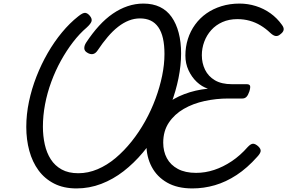

<svg xmlns="http://www.w3.org/2000/svg" viewBox="-20 -1035 1607 1074"><path d="M408 19Q336 19 283 -8Q230 -35 195.5 -82Q161 -129 144 -191.5Q127 -254 127 -325Q127 -395 142 -466.5Q157 -538 184 -607Q211 -676 247 -738.5Q283 -801 326.5 -853.5Q370 -906 417 -943Q444 -965 457.5 -963Q471 -961 483 -946Q496 -930 492 -916Q488 -902 465 -881Q425 -847 388.5 -799.5Q352 -752 321 -696Q290 -640 267 -577.5Q244 -515 232 -451.5Q220 -388 220 -326Q220 -274 230.5 -227Q241 -180 264 -144Q287 -108 325 -87Q363 -66 418 -66Q473 -66 526 -88.5Q579 -111 626.5 -151Q674 -191 716 -243.5Q758 -296 792 -357Q826 -418 850 -483Q874 -548 887 -611.5Q900 -675 900 -733Q900 -783 891.5 -820.5Q883 -858 865.5 -883Q848 -908 822.5 -920Q797 -932 763 -932Q731 -932 700.5 -920Q670 -908 640.5 -885Q611 -862 582.5 -828.5Q554 -795 526 -753Q514 -735 499 -732.5Q484 -730 467 -741Q452 -750 451.5 -765Q451 -780 462 -797Q497 -850 534 -890.5Q571 -931 611 -958.5Q651 -986 694 -1000.5Q737 -1015 782 -1015Q835 -1015 874.5 -996Q914 -977 940 -940Q966 -903 979.5 -851.5Q993 -800 993 -736Q993 -670 978.5 -598Q964 -526 936.5 -452.5Q909 -379 869 -310Q829 -241 779 -181.5Q729 -122 671 -77Q613 -32 546.5 -6.5Q480 19 408 19ZM1056 19Q972 19 915 -13.5Q858 -46 828.5 -102Q799 -158 799 -227Q799 -298 826.5 -352.5Q854 -407 901.5 -446Q949 -485 1011 -508.5Q1073 -532 1143 -539Q1109 -550 1080.5 -577Q1052 -604 1034.5 -642Q1017 -680 1017 -724Q1017 -773 1031 -817Q1045 -861 1071.5 -897.5Q1098 -934 1135 -960Q1172 -986 1219 -1000.5Q1266 -1015 1320 -1015Q1367 -1015 1411.5 -1001Q1456 -987 1493 -960.5Q1530 -934 1557 -896Q1569 -880 1566.5 -867.5Q1564 -855 1549 -844Q1536 -832 1522.5 -833.5Q1509 -835 1492 -851Q1467 -875 1438 -892.5Q1409 -910 1376.5 -919Q1344 -928 1308 -928Q1261 -928 1224 -911.5Q1187 -895 1161.5 -866.5Q1136 -838 1122.5 -801.5Q1109 -765 1109 -726Q1109 -682 1127 -645Q1145 -608 1182 -586Q1219 -564 1278 -564H1360Q1375 -564 1378.5 -555.5Q1382 -547 1375 -524Q1368 -503 1359 -493.5Q1350 -484 1336 -484H1257Q1190 -484 1125 -470Q1060 -456 1008 -426Q956 -396 924.5 -349Q893 -302 893 -237Q893 -188 913.5 -150Q934 -112 975 -90Q1016 -68 1077 -68Q1128 -68 1178 -84.5Q1228 -101 1276 -133Q1324 -165 1366 -213Q1383 -231 1395.5 -231Q1408 -231 1424 -217Q1440 -202 1438 -189Q1436 -176 1419 -158Q1363 -95 1303.5 -56Q1244 -17 1182 1Q1120 19 1056 19Z"/></svg>

Font: Playwrite BE VLG
Style: Regular
Weight: 400
Designer: Veronika Burian, José Scaglione
Foundry: TypeTogether
Version: Version 1.002